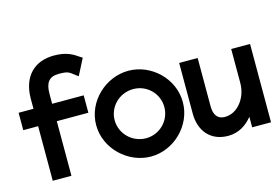

<svg xmlns="http://www.w3.org/2000/svg" viewBox="-87 -827 1494 1023"><g transform="rotate(-15 660.5 -316.0)"><path d="M93 -301V0H196V-301H370V-397H196V-451C196 -513 217 -542 271 -542C326 -542 327 -534 357 -512L371 -502L417 -592L406 -599C373 -622 340 -643 271 -643C162 -643 95 -574 93 -457V-397H11V-301Z M633 11C758 11 871 -95 871 -226C871 -357 758 -462 633 -462C508 -462 393 -357 393 -226C393 -95 508 11 633 11ZM633 -361C708 -361 769 -301 769 -226C769 -151 708 -90 633 -90C557 -90 495 -151 495 -226C495 -301 557 -361 633 -361Z M1059 11C1118 11 1161 -19 1193 -58V0H1297V-432H1193V-246C1193 -198 1176 -160 1154 -134C1134 -110 1105 -91 1067 -91C1027 -91 1008 -119 1008 -165V-432H906V-152C906 -58 961 11 1059 11Z"/></g></svg>

Font: Charger Pro
Style: BlkNar
Weight: 900
Designer: Jasper
Foundry: Cannot Into Space Fonts
Version: Version 1.09